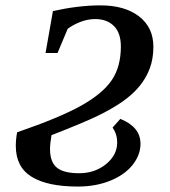

<svg xmlns="http://www.w3.org/2000/svg" viewBox="-20 -682 630 712"><path d="M268.1 9.8Q156.2 9.8 97.4 -26.4Q38.6 -62.5 38.6 -141.1Q38.6 -165.5 43.5 -191.4Q202.6 -246.1 282 -290.8Q361.3 -335.4 394.8 -385.3Q428.2 -435.1 428.2 -509.3Q428.2 -560.1 402.3 -585.7Q376.5 -611.3 333 -611.3Q306.2 -611.3 279.1 -601.1Q252 -590.8 231 -575.2L193.4 -485.4H148.9L176.3 -641.1Q272.5 -662.1 352.1 -662.1Q442.9 -662.1 495.8 -621.1Q548.8 -580.1 548.8 -508.8Q548.8 -463.4 534.9 -427Q521 -390.6 495.6 -360.4Q470.2 -330.1 432.4 -304Q394.5 -277.8 342.8 -252.7Q291 -227.5 170.9 -180.7Q165.5 -148.4 165.5 -129.4Q165.5 -81.1 190.9 -60.3Q216.3 -39.6 273.4 -39.6Q331.5 -39.6 373 -73.2Q414.6 -106.9 414.6 -153.8Q414.6 -184.1 397.5 -209L426.3 -241.2Q501 -210.9 501 -148.9Q501 -106.9 471.4 -70.1Q441.9 -33.2 388.4 -11.7Q335 9.8 268.1 9.8Z"/></svg>

Font: Tinos
Style: Bold Italic
Weight: 700
Italic angle: -16.333°
Designer: Steve Matteson
Foundry: Monotype Imaging Inc.
Version: Version 1.23